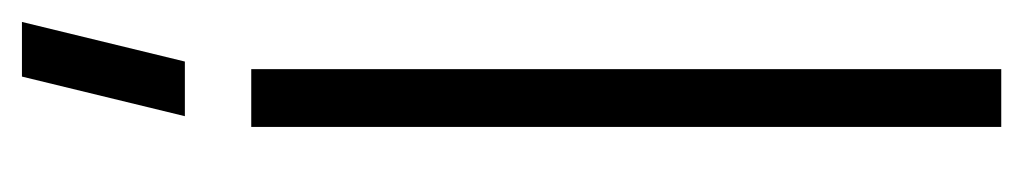

<svg xmlns="http://www.w3.org/2000/svg" viewBox="-399 -325 933 175"><g transform="rotate(90 67.5 -237.5)"><path d="M0 209 36.1 60.5H85.9L49.8 209ZM43 0V-683.6H95.7V0Z"/></g></svg>

Font: Post No Bills Jaffna
Style: Regular
Weight: 400
Designer: Kosala Senevirathne, Siva Puranthara, Lasantha Premarathna, Tharique Azeez
Foundry: Mooniak
Version: Version 1.220 ; ttfautohint (v1.6)